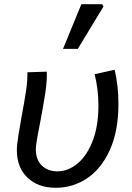

<svg xmlns="http://www.w3.org/2000/svg" viewBox="-20 -878 627 911"><path d="M60 -166Q60 -191 67 -234Q74 -277 82 -322Q96 -397 103.5 -446.5Q111 -496 110 -535L202 -538Q204 -497 195 -437.5Q186 -378 170 -294Q150 -196 150 -170Q150 -120 178.5 -92.5Q207 -65 253 -65Q302 -65 346.5 -101Q391 -137 419 -207.5Q447 -278 447 -378Q447 -454 429 -526L524 -547Q542 -470 542 -386Q542 -256 501 -166Q460 -76 392.5 -31.5Q325 13 245 13Q161 13 110.5 -35Q60 -83 60 -166ZM366 -858H465L471 -847L349 -646H279Z"/></svg>

Font: Nebula Sans Medium
Style: Regular
Weight: 500
Italic angle: -9°
Designer: Paul D. Hunt for Adobe (as Source Sans)
Foundry: Nebula Entertainment & Broadcasting LLC
Version: Version 1.010